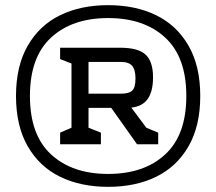

<svg xmlns="http://www.w3.org/2000/svg" viewBox="-20 -712 838 744"><path d="M756 -340Q756 -224 710.5 -145Q665 -66 585 -27Q505 12 399 12Q293 12 213 -27Q133 -66 87.5 -145Q42 -224 42 -340Q42 -456 87.5 -535Q133 -614 213 -653Q293 -692 399 -692Q505 -692 585 -653Q665 -614 710.5 -535Q756 -456 756 -340ZM702 -340Q702 -491 620 -566.5Q538 -642 399 -642Q260 -642 178 -566.5Q96 -491 96 -340Q96 -189 178 -113.5Q260 -38 399 -38Q538 -38 620 -113.5Q702 -189 702 -340ZM547 -217 593 -198V-153H511L411 -294H323V-217L371 -198V-153H213V-198L257 -217V-466L213 -483V-527H447Q515 -527 544 -500.5Q573 -474 573 -412Q573 -359 553 -329.5Q533 -300 489 -295ZM323 -349H449Q480 -349 492.5 -361Q505 -373 505 -408Q505 -442 492 -457Q479 -472 449 -472H323Z"/></svg>

Font: Rhodium Libre
Style: Regular
Weight: 400
Designer: James Puckett
Foundry: Dunwich Type Founders
Version: Version 1.001; ttfautohint (v1.3)